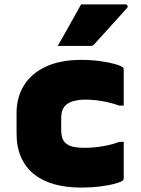

<svg xmlns="http://www.w3.org/2000/svg" viewBox="-20 -834 640 869"><path d="M350 -563Q393 -563 433 -557.5Q473 -552 501 -544Q529 -536 537 -528Q539 -527 539.5 -524.5Q540 -522 540 -520Q540 -479 540 -438Q540 -397 540 -356H520Q480 -370 441.5 -376.5Q403 -383 366 -383Q336 -383 311 -376Q286 -369 271.5 -351.5Q257 -334 257 -300V-246Q257 -227 261 -212.5Q265 -198 275 -188Q287 -176 308 -170.5Q329 -165 366 -165Q391 -165 416.5 -168Q442 -171 468 -176.5Q494 -182 520 -192H540Q540 -151 540 -109.5Q540 -68 540 -26Q540 -24 539.5 -22Q539 -20 537 -18Q530 -11 501.5 -3Q473 5 433 10Q393 15 349 15Q280 15 226 0Q172 -15 134 -45.5Q96 -76 75.5 -122Q55 -168 55 -229V-324Q55 -392 87.5 -446Q120 -500 185.5 -531.5Q251 -563 350 -563ZM347 -814Q400 -814 448.5 -814Q497 -814 548 -814Q554 -814 557 -808.5Q560 -803 555 -798Q530 -770 507 -744.5Q484 -719 460 -692.5Q436 -666 406 -633Q404 -630 399 -628Q394 -626 387 -626Q351 -626 312.5 -626Q274 -626 241 -626Q259 -657 276.5 -688Q294 -719 311.5 -750.5Q329 -782 347 -814Z"/></svg>

Font: Recursive Monospace Black
Style: Regular
Weight: 900
Version: Version 1.047